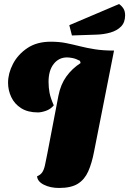

<svg xmlns="http://www.w3.org/2000/svg" viewBox="-20 -911 641 953"><path d="M273 22Q230 22 198 6Q166 -10 164 -36Q181 -43 189.5 -55.5Q198 -68 203 -90Q208 -112 215 -149L270 -436Q281 -492 309.5 -531.5Q338 -571 380 -598L377 -609Q356 -620 339.5 -623Q323 -626 313 -626Q272 -626 246.5 -593.5Q221 -561 221 -505Q221 -476 226 -450Q231 -424 247 -388Q231 -369 208 -361Q185 -353 168 -353Q118 -353 85 -374Q52 -395 36 -429Q20 -463 20 -500Q20 -547 44.5 -594Q69 -641 116 -672.5Q163 -704 232 -704Q274 -704 308.5 -697Q343 -690 376.5 -681.5Q410 -673 450.5 -666.5Q491 -660 546 -660L447 -159Q436 -101 418 -60.5Q400 -20 366.5 1Q333 22 273 22ZM337 -735 324 -786 571 -891Q585 -881 593 -868Q601 -855 601 -835Q601 -800 581 -779.5Q561 -759 528 -749.5Q495 -740 457 -739Z"/></svg>

Font: Sansita Swashed Black
Style: Regular
Weight: 900
Designer: Pablo Cosgaya
Foundry: Omnibus-Type
Version: Version 1.003; ttfautohint (v1.8.3)